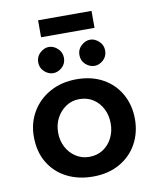

<svg xmlns="http://www.w3.org/2000/svg" viewBox="-84 -805 723 881"><g transform="rotate(-10 277.5 -364.0)"><path d="M42 -216Q42 -280 72.5 -331.5Q103 -383 157 -412.5Q211 -442 280 -442Q351 -442 403.5 -412.5Q456 -383 484.5 -331.5Q513 -280 513 -216Q513 -152 484.5 -100.5Q456 -49 403 -19Q350 11 279 11Q210 11 156.5 -16.5Q103 -44 72.5 -95Q42 -146 42 -216ZM155 -215Q155 -178 171 -147.5Q187 -117 215 -99Q243 -81 277 -81Q314 -81 341.5 -99Q369 -117 384.5 -147.5Q400 -178 400 -215Q400 -253 384.5 -283.5Q369 -314 341.5 -332Q314 -350 277 -350Q242 -350 214.5 -331.5Q187 -313 171 -283Q155 -253 155 -215ZM121 -549Q121 -575 140 -592.5Q159 -610 181 -610Q203 -610 222 -592.5Q241 -575 241 -549Q241 -522 222 -505Q203 -488 181 -488Q159 -488 140 -505Q121 -522 121 -549ZM313 -549Q313 -575 332 -592.5Q351 -610 374 -610Q395 -610 414 -592.5Q433 -575 433 -549Q433 -522 414 -505Q395 -488 374 -488Q351 -488 332 -505Q313 -522 313 -549ZM154 -739H403V-660H154Z"/></g></svg>

Font: Josefin Sans Thin SemiBold
Style: Regular
Weight: 600
Version: Version 2.000